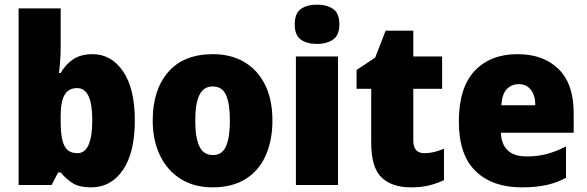

<svg xmlns="http://www.w3.org/2000/svg" viewBox="-20 -796 2524 826"><path d="M241 -588Q241 -564 239 -537Q237 -510 234 -482H241Q262 -519 295 -541Q328 -563 378 -563Q459 -563 509.5 -489Q560 -415 560 -278Q560 -140 509 -65Q458 10 372 10Q322 10 293.5 -7.5Q265 -25 241 -54H230L202 0H60V-760H241ZM312 -417Q275 -417 258 -388Q241 -359 241 -298V-269Q241 -201 257 -169Q273 -137 313 -137Q377 -137 377 -280Q377 -417 312 -417Z M1152 -278Q1152 -193 1123.5 -128Q1095 -63 1037.5 -26.5Q980 10 894 10Q815 10 757 -26.5Q699 -63 668 -128Q637 -193 637 -278Q637 -409 703.5 -486Q770 -563 897 -563Q972 -563 1029.5 -530Q1087 -497 1119.5 -433Q1152 -369 1152 -278ZM820 -277Q820 -205 837.5 -167Q855 -129 896 -129Q936 -129 952.5 -167Q969 -205 969 -278Q969 -350 952.5 -387Q936 -424 895 -424Q856 -424 838 -387.5Q820 -351 820 -277Z M1344 -776Q1386 -776 1413 -757.5Q1440 -739 1440 -691Q1440 -644 1412.5 -625.5Q1385 -607 1344 -607Q1301 -607 1274.5 -625.5Q1248 -644 1248 -691Q1248 -739 1274.5 -757.5Q1301 -776 1344 -776ZM1434 -553V0H1253V-553Z M1806 -137Q1827 -137 1847.5 -142Q1868 -147 1890 -156V-21Q1860 -7 1827 1.5Q1794 10 1748 10Q1666 10 1621.5 -32.5Q1577 -75 1577 -182V-414H1514V-495L1594 -548L1639 -664H1758V-553H1882V-414H1758V-191Q1758 -137 1806 -137Z M2206 -563Q2318 -563 2383 -499Q2448 -435 2448 -310V-225H2135Q2136 -177 2163.5 -150Q2191 -123 2246 -123Q2293 -123 2332.5 -133.5Q2372 -144 2415 -166V-31Q2376 -10 2331 0Q2286 10 2223 10Q2099 10 2026.5 -59.5Q1954 -129 1954 -273Q1954 -419 2022 -491Q2090 -563 2206 -563ZM2212 -434Q2181 -434 2160.5 -413Q2140 -392 2137 -343H2283Q2283 -385 2264 -409.5Q2245 -434 2212 -434Z"/></svg>

Font: Noto Sans Khmer UI SemiCondensed Black
Style: Regular
Weight: 900
Width: 4
Designer: Danh Hong and the Monotype Design Team
Foundry: Monotype Imaging Inc.
Version: Version 2.002; ttfautohint (v1.8.4.7-5d5b)